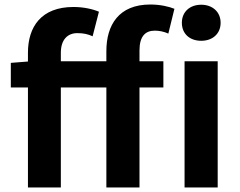

<svg xmlns="http://www.w3.org/2000/svg" viewBox="-20 -832 1064 852"><path d="M799 0H946V-560H799ZM873 -651C923 -651 959 -682 959 -731C959 -779 923 -811 873 -811C822 -811 787 -779 787 -731C787 -682 822 -651 873 -651ZM28 -444H104V0H250V-444H452V0H599V-444H705V-560H599V-608C599 -670 624 -696 667 -696C686 -696 707 -692 727 -683L754 -793C729 -803 691 -812 647 -812C507 -812 452 -721 452 -605V-560H250V-598C250 -656 280 -685 323 -685C352 -685 371 -680 391 -671L419 -780C391 -792 350 -801 306 -801C163 -801 104 -713 104 -598V-559L28 -553Z"/></svg>

Font: Noto Sans Mono CJK SC
Style: Bold
Weight: 700
Designer: Ryoko NISHIZUKA 西塚涼子 (kana, bopomofo & ideographs); Paul D. Hunt (Latin, Greek & Cyrillic); Sandoll Communications 산돌커뮤니
Foundry: Adobe
Version: Version 2.004;hotconv 1.0.118;makeotfexe 2.5.65603